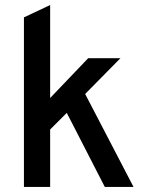

<svg xmlns="http://www.w3.org/2000/svg" viewBox="-20 -742 590 762"><path d="M510 0H396L245 -294L179 -228V0H75V-673L179 -722V-353L330 -511H458L318 -369Z"/></svg>

Font: Overpass Light
Style: Bold
Weight: 600
Designer: Delve Withrington, Thomas Jockin
Foundry: Delve Fonts
Version: Version 3.000;DELV;Overpass